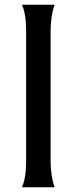

<svg xmlns="http://www.w3.org/2000/svg" viewBox="-20 -751 323 808"><path d="M72 37Q90 0 90 -76V-618Q90 -694 72 -731H210Q193 -684 193 -619V-75Q193 -10 210 37Z"/></svg>

Font: NewRocker
Style: Regular
Weight: 400
Designer: Pablo Impallari, Brenda Gallo, Rodrigo Fuenzalida
Foundry: Pablo Impallari, Brenda Gallo, Rodrigo Fuenzalida
Version: Version 1.000